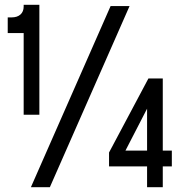

<svg xmlns="http://www.w3.org/2000/svg" viewBox="-20 -775 762 795"><path d="M78 -300V-638H12V-703H28Q51.5 -703 64.8 -715Q78 -727 78 -748V-755H143V-300ZM108 0 438 -750H516.5L186.5 0ZM589 0V-86H431.5V-143.5L594.5 -450H654V-151.5H691.5V-86H654V0ZM499.5 -151.5H589V-325Z"/></svg>

Font: Mohave Light Medium
Style: Regular
Weight: 500
Version: Version 2.003